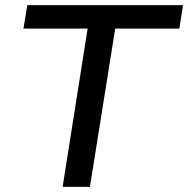

<svg xmlns="http://www.w3.org/2000/svg" viewBox="-20 -725 730 745"><path d="M223 0 320 -614H71L86 -705H690L676 -614H427L329 0Z"/></svg>

Font: Nunito Sans 10pt SemiBold
Style: Italic
Weight: 600
Italic angle: -9°
Designer: Vernon Adams
Foundry: Vernon Adams
Version: Version 3.101;gftools[0.9.27]